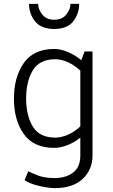

<svg xmlns="http://www.w3.org/2000/svg" viewBox="-20 -751 582 992"><path d="M389 -731Q389 -681 359 -641.5Q329 -602 260 -601Q191 -602 160.5 -641.5Q130 -681 130 -731H177Q177 -703 198.5 -676Q220 -649 260 -649Q301 -649 322.5 -676Q344 -703 344 -731ZM395 -386Q364 -415 330 -430Q296 -445 266 -445Q184 -445 149.5 -387.5Q115 -330 115 -242Q115 -154 149.5 -97Q184 -40 266 -40Q296 -40 330 -54.5Q364 -69 395 -98ZM458 53Q458 125 407.5 173Q357 221 262 221Q233 221 184 210Q135 199 107 180L126 134Q151 146 180 157Q209 168 260 169Q321 169 358 140.5Q395 112 395 52V-40Q366 -16 329.5 -1.5Q293 13 260 13Q154 13 103 -58.5Q52 -130 52 -241Q52 -353 103 -425.5Q154 -498 260 -498Q295 -498 332.5 -481.5Q370 -465 400 -440L417 -485H458Z"/></svg>

Font: Palanquin Light
Style: Regular
Weight: 300
Designer: Pria Ravichandran
Version: Version 1.0.4